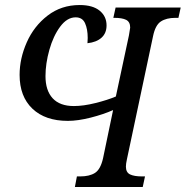

<svg xmlns="http://www.w3.org/2000/svg" viewBox="-20 -744 739 764"><path d="M286 -42H299Q336 -42 358 -56Q380 -70 390 -114L430 -306Q392 -289 341 -276Q290 -263 250 -263Q160 -263 109 -311.5Q58 -360 58 -446Q58 -511 86.5 -575.5Q115 -640 169.5 -682Q224 -724 297 -724Q349 -724 376.5 -701.5Q404 -679 404 -643Q404 -612 384 -594Q364 -576 328 -572L329 -593Q329 -628 318.5 -651.5Q308 -675 281 -675Q247 -675 219.5 -638Q192 -601 176.5 -546Q161 -491 161 -441Q161 -384 189.5 -353Q218 -322 274 -322Q312 -322 360 -334Q408 -346 441 -360L493 -603Q498 -631 498 -634Q498 -657 482 -665Q466 -673 435 -673H431L440 -714H699L690 -673H678Q642 -673 620 -658.5Q598 -644 589 -600L485 -110Q481 -92 481 -81Q481 -58 497.5 -50Q514 -42 545 -42H557L548 0H278Z"/></svg>

Font: Noto Serif Narrow
Style: Italic
Weight: 400
Width: 4
Italic angle: -12°
Designer: Monotype Design Team
Foundry: Monotype Imaging Inc.
Version: Version 1.001